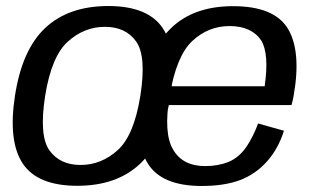

<svg xmlns="http://www.w3.org/2000/svg" viewBox="-20 -619 1053 644"><path d="M239.2 4.2Q371.5 4.2 449.6 -69.4Q527.6 -142.9 551.9 -297.8Q575.5 -451.3 525.5 -525.1Q475.6 -598.8 343.4 -598.8Q210.6 -598.8 132.3 -525.8Q54 -452.9 30.2 -297.8Q6.6 -144.5 56.6 -70.1Q106.5 4.2 239.2 4.2ZM250.2 -65.7Q180.8 -65.7 145.7 -114.8Q110.7 -163.9 131.4 -297.3Q152.6 -430.1 207.6 -479.5Q262.5 -529 331.9 -529Q401.6 -529 436.6 -479.9Q471.7 -430.9 450.7 -297.3Q429.5 -164.7 374.6 -115.2Q319.6 -65.7 250.2 -65.7ZM656.5 4.8 668.4 -61.9Q592.6 -61.9 560.6 -117.4Q527.9 -172.1 549 -297.5Q571 -430.5 624.8 -481.3Q678.5 -531.6 750 -531.6Q823.4 -531.6 856.3 -483.3Q883.4 -438.3 867.7 -329.6H543.7L532.7 -266.6H957.7Q962.3 -281.7 965.1 -299Q991.2 -447.6 945.4 -523.2Q899.4 -598.3 761.7 -598.3Q628.2 -598.3 552 -523Q476.1 -447.8 450.7 -297.7Q427.3 -155.6 473 -75.1Q518.5 4.8 656.5 4.8ZM668.4 -61.9 656.5 4.8Q732 4.8 784.5 -14.7Q836.4 -34.1 875.2 -77.1Q913.2 -119.4 932.4 -180.5L845.7 -204.8Q829.8 -161.2 806.2 -126Q781.9 -91 747.4 -76.3Q711.9 -61.9 668.4 -61.9Z"/></svg>

Font: Anybody Thin
Style: Italic
Weight: 100
Italic angle: -10°
Designer: Tyler Finck
Foundry: Etcetera Type Company
Version: Version 1.114;gftools[0.9.25]